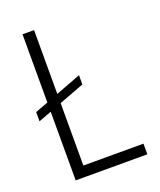

<svg xmlns="http://www.w3.org/2000/svg" viewBox="-133 -795 731 878"><g transform="rotate(-20 232.5 -355.5)"><path d="M138.7 -400.4 261.2 -446.8V-401.9L138.7 -355.5V-51.8H431.2V0H82.5V-334L19.5 -310.5V-355.5L82.5 -378.9V-710.9H138.7Z"/></g></svg>

Font: MAUL Condensed Light
Style: Light
Weight: 300
Designer: MAUL
Version: Version 2.137; 2017; ttfautohint (v1.8.3)